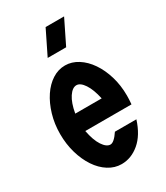

<svg xmlns="http://www.w3.org/2000/svg" viewBox="-162 -698 669 774"><g transform="rotate(-30 172.5 -311.0)"><path d="M171 -454Q202 -454 230.5 -436Q259 -418 280.5 -386.5Q302 -355 314.5 -313.5Q327 -272 327 -224Q327 -215 326.5 -205.5Q326 -196 325 -184H110Q119 -137 136 -111.5Q153 -86 171 -86Q188 -86 212 -122H312Q292 -59 254 -27Q216 5 171 5Q139 5 110.5 -13Q82 -31 61 -62.5Q40 -94 28 -135.5Q16 -177 16 -224Q16 -271 28.5 -313Q41 -355 62 -386.5Q83 -418 111 -436Q139 -454 171 -454ZM233 -265Q223 -311 206 -336.5Q189 -362 171 -362Q152 -362 135 -336.5Q118 -311 110 -265ZM267 -627 212 -515H126L181 -627Z"/></g></svg>

Font: Fundamental  Brigade Condensed
Style: Regular
Weight: 400
Width: 3
Designer: Peter Wiegel, original typeface by Carl Albert Fahrenwaldt 1901
Foundry: Peter Wiegel
Version: Version 0.000 2012 initial release